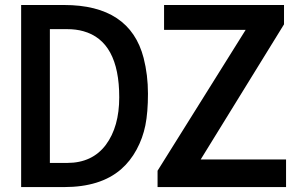

<svg xmlns="http://www.w3.org/2000/svg" viewBox="-20 -760 1198 780"><path d="M620.1 0V-66.4L978 -638.7H646.5V-739.7H1133.8V-661.1L795.4 -112.3H1142.1V0ZM182.6 -98.1H252.9Q355 -98.1 410.2 -171.9Q464.4 -245.1 464.4 -364.7Q464.4 -592.8 318.4 -633.3Q288.6 -641.6 252.9 -641.6H182.6ZM65.9 0V-739.7H240.2Q507.8 -739.7 563.5 -524.4Q581.1 -455.6 581.1 -379.4Q581.1 -303.2 570.6 -251Q560.1 -198.7 534.7 -151.9Q509.3 -105 471.2 -71.8Q387.7 0 240.2 0Z"/></svg>

Font: News Cycle
Style: Bold
Weight: 700
Version: Version 0.5.1